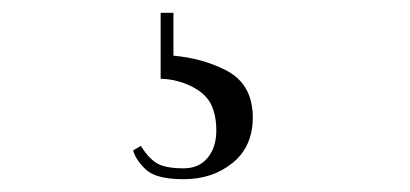

<svg xmlns="http://www.w3.org/2000/svg" viewBox="-20 -21 640 300"><path d="M188 214 200 207Q212 226 225 234Q238 242 267 242Q291 242 304.5 225.5Q318 209 318 183Q318 166 314 153Q308 130 284 116.5Q260 103 231 102V-1H251V66Q296 70 332.5 88.5Q369 107 374 148Q375 153 375 162Q375 208 343.5 233.5Q312 259 267 259Q224 259 208 244Q192 229 188 214Z"/></svg>

Font: Viaoda Libre
Style: Regular
Weight: 400
Designer: Gydient
Version: Version 2.000